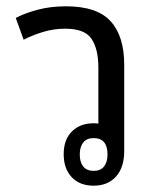

<svg xmlns="http://www.w3.org/2000/svg" viewBox="-20 -582 491 609"><path d="M374 -377V-103Q374 -51 348 -22Q322 7 277 7Q233 7 207.5 -20Q182 -47 182 -93Q182 -139 208 -165Q234 -191 277 -191Q285 -191 292 -190V-368Q292 -426 270.5 -458.5Q249 -491 187 -491Q150 -491 116 -480.5Q82 -470 55 -456L30 -525Q58 -540 99 -551Q140 -562 189 -562Q288 -562 331 -514.5Q374 -467 374 -377ZM277 -144Q255 -144 244 -130Q233 -116 233 -92Q233 -68 244 -54Q255 -40 277 -40Q299 -40 310 -54Q321 -68 321 -92Q321 -144 277 -144Z"/></svg>

Font: Noto Sans Thai Looped SemiCond
Style: Regular
Weight: 400
Width: 4
Designer: Sasikarn Vongin, Ben Mitchell
Foundry: The Fontpad Ltd
Version: Version 1.001